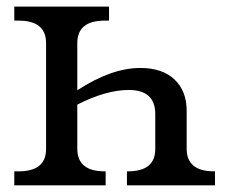

<svg xmlns="http://www.w3.org/2000/svg" viewBox="-20 -556 680 576"><path d="M307.1 -536.1V-494.1H293.9Q211.9 -494.1 211.9 -426.8V-285.2Q314.5 -352.1 400.9 -352.1Q467.3 -352.1 503.7 -317.4Q540 -282.7 540 -224.1V-109.9Q540 -42 622.1 -42H625V0H360.8V-42H363.8Q445.8 -42 445.8 -108.9V-213.9Q445.8 -286.1 366.2 -286.1Q298.3 -286.1 211.9 -242.2V-109.9Q211.9 -42 293.9 -42H296.9V0H22.9V-42H36.1Q118.2 -42 118.2 -108.9V-426.8Q118.2 -494.1 36.1 -494.1H22.9V-536.1Z"/></svg>

Font: Droid-TTFautohint Serif
Style: Regular
Weight: 400
Foundry: Ascender Corporation
Version: Version 1.00; ttfautohint (v1.00rc1.4-1a1c-dirty) -l 8 -r 50